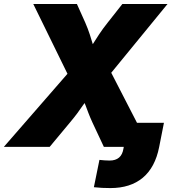

<svg xmlns="http://www.w3.org/2000/svg" viewBox="-49 -748 918 978"><path d="M-29.3 0 357.9 -444.8 333 -293.9 120.6 -727.5H342.8L385.3 -632.8Q398.9 -601.6 408.4 -572.3Q418 -543 425.8 -516.1Q433.6 -489.3 443.4 -464.8H383.8Q402.3 -489.3 419.2 -516.1Q436 -543 455.3 -572.3Q474.6 -601.6 499.5 -632.8L574.2 -727.5H804.2L459 -305.7L481.9 -446.8L711.9 0H480L421.4 -125Q409.2 -151.9 401.4 -172.4Q393.6 -192.9 387.2 -210.2Q380.9 -227.5 372.6 -246.1H398.9Q384.3 -227.5 372.3 -210Q360.4 -192.4 345.5 -172.1Q330.6 -151.9 308.1 -125L204.1 0ZM513.2 210Q491.2 210 471.2 209Q451.2 208 429.2 205.6L457.5 66.4Q467.8 67.9 482.9 68.8Q498 69.8 509.3 69.8Q539.6 69.8 557.4 54.7Q575.2 39.6 580.1 7.8L581.5 0H520.5L541 -122.6H786.1L761.7 1Q741.2 105 678.2 157.5Q615.2 210 513.2 210Z"/></svg>

Font: Inter 20pt Black
Style: Italic
Weight: 900
Italic angle: -9.3988°
Version: Version 4.001;git-66647c0bb